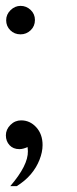

<svg xmlns="http://www.w3.org/2000/svg" viewBox="-20 -508 262 654"><path d="M50 -488C37.3 -488 26 -483.2 16 -473.5C6 -463.8 1 -452.3 1 -439C1 -425.7 5.7 -414.3 15 -405C24.3 -395.7 36 -391 50 -391C63.3 -391 74.8 -395.7 84.5 -405C94.2 -414.3 99 -426 99 -440C99 -453.3 94.2 -464.7 84.5 -474C74.8 -483.3 63.3 -488 50 -488ZM37 126C56.3 114 72.3 100.5 85 85.5C97.7 70.5 107.5 54.2 114.5 36.5C121.5 18.8 125 2 125 -14C125 -38.7 117.8 -58.8 103.5 -74.5C89.2 -90.2 72 -98 52 -98C38 -98 25.8 -92.8 15.5 -82.5C5.2 -72.2 0 -60.3 0 -47C0 -33.7 4.2 -22.5 12.5 -13.5C20.8 -4.5 32 0 46 0C50.7 0 55.3 -0.7 60 -2C64.7 -3.3 69.3 -5 74 -7C74.7 -1.7 75 3 75 7C75.7 39 55.7 78.7 15 126Z"/></svg>

Font: Neocyr
Style: Regular
Weight: 400
Designer: Viktar Palstsiuk <vipals@gmail.com>
Version: 1.00